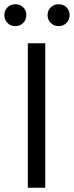

<svg xmlns="http://www.w3.org/2000/svg" viewBox="-47 -876 344 896"><path d="M82.9 0V-674H164.2V0ZM-26.6 -805.3Q-26.6 -827.4 -12.2 -841.8Q2.2 -856.2 24.8 -856.2Q46.4 -856.2 61.2 -841.8Q76 -827.4 76 -805.3Q76 -783.9 61.2 -769Q46.4 -754.1 24.8 -754.1Q2.2 -754.1 -12.2 -769Q-26.6 -783.9 -26.6 -805.3ZM175 -805.3Q175 -827.4 189.8 -841.8Q204.7 -856.2 226.4 -856.2Q248.8 -856.2 263.3 -841.8Q277.8 -827.4 277.8 -805.3Q277.8 -783.9 263.3 -769Q248.8 -754.1 226.4 -754.1Q204.7 -754.1 189.8 -769Q175 -783.9 175 -805.3Z"/></svg>

Font: Hind Variable Light
Style: Regular
Weight: 300
Designer: Manushi Parikh, Satya Rajpurohit
Foundry: Indian Type Foundry
Version: Version 3.000